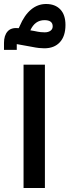

<svg xmlns="http://www.w3.org/2000/svg" viewBox="-47 -942 348 962"><path d="M-27 -727Q-27 -764 -9 -784.5Q9 -805 47 -801L52 -812Q75 -866 108.5 -894Q142 -922 184 -922Q229 -922 255 -895Q281 -868 281 -817Q281 -761 253 -730.5Q225 -700 175 -700Q163 -700 148.5 -701.5Q134 -703 109 -708L37 -721V-692H-27ZM176 -841Q128 -841 105 -790L123 -787Q146 -782 157.5 -781Q169 -780 177 -780Q195 -780 206 -788Q217 -796 217 -810Q217 -841 176 -841ZM71 -618H178V0H71Z"/></svg>

Font: IBM Plex Sans Arabic SmBld
Style: Regular
Weight: 600
Designer: Mike Abbink, Paul van der Laan, Pieter van Rosmalen, Wael Morcos, Khajak Apelian
Foundry: Bold Monday
Version: Version 1.005